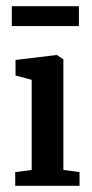

<svg xmlns="http://www.w3.org/2000/svg" viewBox="-20 -598 295 618"><path d="M29 0V-44L82 -51V-341L30 -355V-405L162 -421H163L184 -407V-51L236 -44V0ZM18 -514V-578H234V-514Z"/></svg>

Font: Aikya SemiBold
Style: Regular
Weight: 600
Designer: Neelakash Kshetrimayum (Latin subset based on Merriweather by Eben Sorkin)
Foundry: Brand New Type
Version: Version 1.00 b005